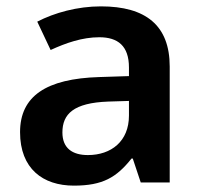

<svg xmlns="http://www.w3.org/2000/svg" viewBox="-20 -573 630 603"><path d="M297 -553C223 -553 151 -533 97 -505L139 -416C187 -438 238 -456 292 -456C350 -456 385 -429 385 -361V-334L292 -331C125 -326 43 -271 43 -158C43 -43 115 10 212 10C303 10 346 -16 393 -75H397L422 0H513V-364C513 -493 438 -553 297 -553ZM320 -254 385 -256V-210C385 -129 329 -86 256 -86C208 -86 176 -107 176 -157C176 -215 211 -250 320 -254Z"/></svg>

Font: Noto Sans Balinese SemiBold
Style: Regular
Weight: 600
Designer: Aditya Bayu, David Williams
Foundry: David Williams
Version: Version 2.005